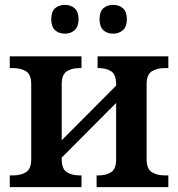

<svg xmlns="http://www.w3.org/2000/svg" viewBox="-20 -767 730 787"><path d="M190 -688Q190 -719 205.5 -733Q221 -747 246 -747Q270 -747 286 -733Q302 -719 302 -688Q302 -658 286 -643.5Q270 -629 246 -629Q221 -629 205.5 -643.5Q190 -658 190 -688ZM388 -688Q388 -719 403.5 -733Q419 -747 444 -747Q468 -747 484 -733Q500 -719 500 -688Q500 -658 484 -643.5Q468 -629 444 -629Q419 -629 403.5 -643.5Q388 -658 388 -688ZM20 -48H32Q66 -48 87 -61.5Q108 -75 108 -114V-422Q108 -461 87 -474.5Q66 -488 32 -488H20V-536H314V-488H307Q274 -488 253.5 -474.5Q233 -461 233 -422V-192L456 -416V-422Q456 -461 436 -474.5Q416 -488 383 -488H380V-536H670V-488H657Q623 -488 602 -474.5Q581 -461 581 -422V-114Q581 -75 602 -61.5Q623 -48 657 -48H670V0H376V-48H383Q416 -48 436 -61.5Q456 -75 456 -114V-345L233 -121V-114Q233 -75 253.5 -61.5Q274 -48 307 -48H314V0H20Z"/></svg>

Font: Noto Serif SemiBold
Style: Regular
Weight: 600
Designer: Monotype Design Team
Foundry: Monotype Imaging Inc.
Version: Version 1.001